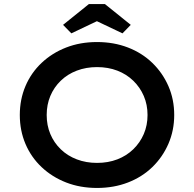

<svg xmlns="http://www.w3.org/2000/svg" viewBox="-20 -920 961 950"><path d="M460 10Q377 10 307.5 -17Q238 -44 186 -93Q134 -142 106 -208Q78 -274 78 -351Q78 -428 106 -494Q134 -560 186 -609Q238 -658 307.5 -685Q377 -712 460 -712Q543 -712 613 -685Q683 -658 734 -608.5Q785 -559 813.5 -493.5Q842 -428 842 -351Q842 -275 813.5 -209Q785 -143 734 -93.5Q683 -44 613 -17Q543 10 460 10ZM460 -114Q515 -114 560.5 -131.5Q606 -149 639.5 -181.5Q673 -214 691.5 -257Q710 -300 710 -351Q710 -402 691.5 -445Q673 -488 639.5 -520.5Q606 -553 560.5 -570.5Q515 -588 460 -588Q406 -588 360 -570.5Q314 -553 280.5 -520.5Q247 -488 229 -445Q211 -402 211 -351Q211 -300 229 -257Q247 -214 280.5 -181.5Q314 -149 360 -131.5Q406 -114 460 -114ZM333 -755 292 -797 420 -900H499L627 -797L586 -755L445 -822H474Z"/></svg>

Font: Lexend Exa Medium
Style: Regular
Weight: 500
Designer: Bonnie Shaver-Troup, Thomas Jockin
Foundry: Lexend
Version: Version 1.007